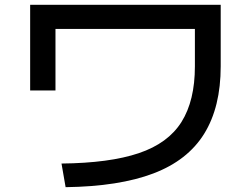

<svg xmlns="http://www.w3.org/2000/svg" viewBox="-20 -743 1040 796"><path d="M235 -65Q434 -67 555.5 -108Q677 -149 732.5 -237.5Q788 -326 788 -468V-623H210V-368H105V-723H895V-468Q895 -299 826.5 -188.5Q758 -78 616 -24Q474 30 252 33Z"/></svg>

Font: M PLUS 1 Code Medium
Style: Regular
Weight: 500
Designer: Coji Morishita
Foundry: UNDERFOREST DESIGN
Version: Version 1.002